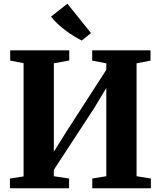

<svg xmlns="http://www.w3.org/2000/svg" viewBox="-20 -1014 866 1034"><path d="M33.5 0V-52.5L107 -64V-674L35 -687.5V-743H353V-688.5L270 -673V-197L343 -313.5L552.5 -638V-673L476.5 -687.5V-743H790.5V-687.5L715.5 -673V-65L792.5 -52.5V0H477V-52.5L552.5 -65V-540.5L487 -431.5L270 -99.5V-65L352 -52.5V0ZM420 -796Q399.5 -806 376.8 -820Q354 -834 331.8 -851Q309.5 -868 289.5 -886.5Q269.5 -905 254.5 -924.5L343 -994L470 -836L421 -796Z"/></svg>

Font: Merriweather 48pt ExtraBold
Style: Regular
Weight: 800
Version: Version 2.100